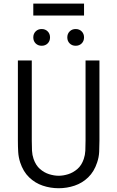

<svg xmlns="http://www.w3.org/2000/svg" viewBox="-20 -1023 644 1053"><path d="M78.1 -691.4H154.3V-251.5Q154.3 -220.2 155.5 -196.5Q156.7 -172.9 164.1 -151.4Q176.3 -116.2 199.2 -96.2Q222.2 -76.2 249.5 -67.6Q276.9 -59.1 301.8 -59.1Q326.7 -59.1 354 -67.6Q381.3 -76.2 404.5 -96.2Q427.7 -116.2 439.5 -151.4Q446.8 -172.9 448 -196.5Q449.2 -220.2 449.2 -251.5V-691.4H525.4V-251.5Q525.4 -218.8 523.9 -189.7Q522.5 -160.6 512.7 -131.8Q496.1 -81.5 463.6 -50.3Q431.2 -19 389.2 -4.9Q347.2 9.3 301.8 9.3Q256.3 9.3 214.4 -4.9Q172.4 -19 139.9 -50.3Q107.4 -81.5 90.8 -131.8Q81.5 -160.6 79.8 -189.7Q78.1 -218.8 78.1 -251.5ZM395 -863.8Q415 -863.8 428 -850.8Q440.9 -837.9 440.9 -817.9Q440.9 -797.9 428 -784.9Q415 -772 395 -772Q375 -772 362.1 -784.9Q349.1 -797.9 349.1 -817.9Q349.1 -837.9 362.1 -850.8Q375 -863.8 395 -863.8ZM208.5 -863.8Q228.5 -863.8 241.5 -850.8Q254.4 -837.9 254.4 -817.9Q254.4 -797.9 241.5 -784.9Q228.5 -772 208.5 -772Q188.5 -772 175.5 -784.9Q162.6 -797.9 162.6 -817.9Q162.6 -837.9 175.5 -850.8Q188.5 -863.8 208.5 -863.8ZM162.6 -1003.4H440.9V-938H162.6Z"/></svg>

Font: Gidole
Style: Regular
Weight: 400
Version: Version 2.100; ttfautohint (v1.8.4.7-5d5b)